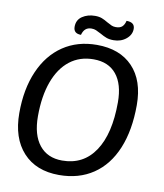

<svg xmlns="http://www.w3.org/2000/svg" viewBox="-94 -940 875 1026"><g transform="rotate(10 343.5 -427.0)"><path d="M30 -280Q30 -410 72.5 -507.5Q115 -605 193 -657.5Q271 -710 376 -710Q501 -710 571 -636.5Q641 -563 641 -430Q641 -293 600 -194Q559 -95 481 -42.5Q403 10 296 10Q171 10 100.5 -67Q30 -144 30 -280ZM539 -427Q539 -525 496 -578Q453 -631 372 -631Q297 -631 243 -589Q189 -547 160 -468Q131 -389 131 -280Q131 -179 175 -124Q219 -69 299 -69Q414 -69 476.5 -162.5Q539 -256 539 -427ZM241 -785Q241 -822 270 -841.5Q299 -861 339 -861Q361 -861 376.5 -855Q392 -849 410 -838Q426 -829 435.5 -825Q445 -821 458 -821Q481 -821 492.5 -832Q504 -843 509 -864Q554 -864 554 -828Q554 -796 526 -773Q498 -750 458 -750Q435 -750 419 -756Q403 -762 384 -773Q367 -782 356.5 -786.5Q346 -791 332 -791Q293 -791 282 -748Q241 -748 241 -785Z"/></g></svg>

Font: Krub Medium
Style: Italic
Weight: 500
Italic angle: -8°
Designer: Ekaluck Peanpanawate
Foundry: Cadson Demak Co.,Ltd.
Version: Version 1.000; ttfautohint (v1.6)